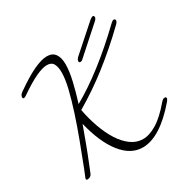

<svg xmlns="http://www.w3.org/2000/svg" viewBox="-182 -952 1099 1129"><g transform="rotate(-30 367.5 -388.0)"><path d="M674 -705Q686 -717 694 -717Q705 -717 705 -706Q705 -697 692 -684Q635 -629 582 -583Q529 -537 477 -496.5Q425 -456 372.5 -420.5Q320 -385 264 -352Q276 -287 297.5 -227Q319 -167 348 -121.5Q377 -76 414 -49Q451 -22 495 -22Q538 -22 589 -53Q640 -84 700 -155Q713 -170 724 -170Q735 -170 735 -161Q735 -155 725 -142Q586 20 469 20Q388 20 326 -58.5Q264 -137 230 -278Q210 -223 189 -166.5Q168 -110 146 -56Q132 -20 123.5 0Q115 20 92 20Q84 20 84 13Q84 8 86 4L106 -45Q136 -122 166 -202Q196 -282 220 -356Q244 -430 259.5 -493.5Q275 -557 275 -602Q275 -639 263 -660.5Q251 -682 220 -682Q191 -682 143.5 -660Q96 -638 25 -589Q14 -581 7 -581Q0 -581 0 -591Q0 -606 19 -619Q100 -676 155 -701.5Q210 -727 246 -727Q283 -727 301 -702Q319 -677 319 -632Q319 -586 304.5 -523Q290 -460 268 -390Q361 -442 464 -522Q567 -602 674 -705ZM577 -785Q591 -796 598 -796Q603 -796 605 -792.5Q607 -789 607 -785Q607 -775 592 -762L422 -610Q411 -599 402 -599Q392 -599 392 -609Q392 -620 407 -634Z"/></g></svg>

Font: Discipuli Britannica
Style: Regular
Weight: 400
Designer: Peter Wiegel
Foundry: Peter Wiegel
Version: Version 0.001 2009